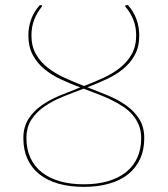

<svg xmlns="http://www.w3.org/2000/svg" viewBox="-20 -720 653 748"><path d="M522.5 -582Q522.5 -538 505.5 -506.5Q488.5 -475 460.2 -451.8Q432 -428.5 395.8 -411.8Q359.5 -395 320.5 -380Q362 -364 401.8 -347.5Q441.5 -331 472.8 -308.5Q504 -286 523 -255.5Q542 -225 542 -181.5Q542 -136 525.8 -100.8Q509.5 -65.5 479.2 -41.2Q449 -17 405.2 -4.5Q361.5 8 306.5 8Q251.5 8 207.8 -4.5Q164 -17 133.5 -41.2Q103 -65.5 87 -100.8Q71 -136 71 -181.5Q71 -224.5 90 -255Q109 -285.5 140.2 -308Q171.5 -330.5 211.2 -347Q251 -363.5 292.5 -379.5Q253.5 -394 217 -411Q180.5 -428 152.5 -451.2Q124.5 -474.5 107.5 -506.2Q90.5 -538 90.5 -582Q90.5 -615 101.5 -645Q112.5 -675 135 -700H139.5Q142.5 -700 143.5 -698Q144.5 -696 141 -691.5Q124 -670.5 113.2 -642.8Q102.5 -615 102.5 -582Q102.5 -540 119.8 -509.5Q137 -479 165.8 -456.5Q194.5 -434 231.5 -417Q268.5 -400 307.5 -385Q346.5 -400 383 -416.8Q419.5 -433.5 448 -456.2Q476.5 -479 493.5 -509.5Q510.5 -540 510.5 -582Q510.5 -615 499.5 -642.8Q488.5 -670.5 470.5 -691.5Q466.5 -695.5 467.8 -697.8Q469 -700 472 -700H478.5Q500.5 -675.5 511.5 -645.2Q522.5 -615 522.5 -582ZM530 -181.5Q530 -210 521 -232.2Q512 -254.5 496.5 -272.5Q481 -290.5 459.5 -304.8Q438 -319 413.2 -331Q388.5 -343 361 -353.5Q333.5 -364 305.5 -374.5Q264 -359 224 -342.8Q184 -326.5 152.8 -305Q121.5 -283.5 102.2 -253.8Q83 -224 83 -181.5Q83 -139 98.2 -105.5Q113.5 -72 142.5 -49Q171.5 -26 212.8 -14Q254 -2 306.5 -2Q359 -2 400.2 -14Q441.5 -26 470.5 -49Q499.5 -72 514.8 -105.5Q530 -139 530 -181.5Z"/></svg>

Font: Lato Hairline
Style: Regular
Weight: 100
Designer: Lukasz Dziedzic
Foundry: tyPoland Lukasz Dziedzic
Version: Version 2.007; 2014-02-27